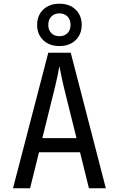

<svg xmlns="http://www.w3.org/2000/svg" viewBox="-20 -1014 640 1034"><path d="M50 0 240 -730H361L550 0H459L411 -194H190L142 0ZM208 -270H392L336 -495Q320 -559 311 -602Q302 -645 300 -658Q298 -645 289 -602Q280 -559 264 -496ZM300 -766Q246 -766 213 -797.5Q180 -829 180 -880Q180 -931 213 -962.5Q246 -994 300 -994Q354 -994 387 -962.5Q420 -931 420 -880Q420 -829 387 -797.5Q354 -766 300 -766ZM300 -819Q327 -819 343.5 -835.5Q360 -852 360 -880Q360 -908 343.5 -925Q327 -942 300 -942Q273 -942 256.5 -925Q240 -908 240 -880Q240 -852 256.5 -835.5Q273 -819 300 -819Z"/></svg>

Font: NKDuy Mono
Style: Regular
Weight: 400
Monospace: yes
Designer: NKDuy
Foundry: NKDuy
Version: Version 2.251; ttfautohint (v1.8.4.7-5d5b)